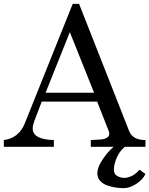

<svg xmlns="http://www.w3.org/2000/svg" viewBox="-28 -763 776 998"><path d="M-8 -35Q70 -45 101 -122L350 -743H383L644 -80Q663 -35 728 -35V0H444V-35Q449 -35 471 -36.5Q493 -38 497 -38Q540 -43 540 -68L539 -77L477 -235H189L150 -133Q142 -111 142 -95Q142 -38 252 -35V0H-8ZM335 -596 209 -281H461ZM569 -5H629Q599 14 581.5 51Q564 88 564 119Q564 144 585.5 154Q607 164 627 161Q667 155 697 119L728 141Q716 169 681.5 192Q647 215 615 215Q595 215 574.5 212Q554 209 531 201.5Q508 194 493 177.5Q478 161 478 138Q478 109 501 73Q524 37 545.5 16Q567 -5 569 -5Z"/></svg>

Font: Academico
Style: Regular
Weight: 400
Foundry: Steinberg Media Technologies GmbH
Version: Version 0.902